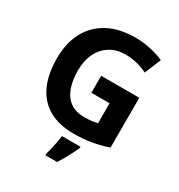

<svg xmlns="http://www.w3.org/2000/svg" viewBox="-215 -920 1154 1235"><g transform="rotate(30 362.0 -302.5)"><path d="M361 -452H644V-82Q588 -63 527.5 -52Q467 -41 390 -41Q284 -41 209.5 -83Q135 -125 96.5 -207Q58 -289 58 -409Q58 -521 101.5 -603Q145 -685 228 -730Q311 -775 431 -775Q488 -775 543 -763Q598 -751 643 -731L593 -610Q560 -627 518 -638Q476 -649 430 -649Q364 -649 315.5 -619Q267 -589 240.5 -534.5Q214 -480 214 -406Q214 -336 233 -282Q252 -228 293 -197.5Q334 -167 400 -167Q432 -167 454.5 -170Q477 -173 496 -177V-326H361ZM474 20Q464 42 451.5 66.5Q439 91 424.5 117Q410 143 393 170H306V157Q312 137 318 111Q324 85 329 58Q334 31 336 10H474Z"/></g></svg>

Font: Noto Sans Tamil UI
Style: Regular
Weight: 400
Designer: Jelle Bosma - Monotype Design Team
Foundry: Monotype Imaging Inc.
Version: Version 2.004